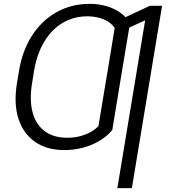

<svg xmlns="http://www.w3.org/2000/svg" viewBox="-20 -757 863 981"><path d="M600.6 -377.4 553.7 -92.8Q526.9 -60.5 488.5 -37.6Q450.2 -14.6 404.1 -2.4Q357.9 9.8 308.6 9.8Q218.8 9.8 158.4 -32.7Q98.1 -75.2 74 -151.4Q49.8 -227.5 66.4 -330.1L74.2 -377L151.4 -378.4L143.6 -330.1Q129.9 -244.6 146.7 -182.4Q163.6 -120.1 208.5 -86.7Q253.4 -53.2 324.2 -53.2Q370.1 -52.7 412.6 -68.4Q455.1 -84 482.9 -112.3L526.9 -377.4ZM644 -637.2 595.7 -348.6H522.5L565.9 -614.3Q548.3 -641.6 511.2 -657.5Q474.1 -673.3 426.8 -673.8Q373.5 -673.8 328.4 -654.5Q283.2 -635.3 247.8 -598.9Q212.4 -562.5 188.2 -510.3Q164.1 -458 153.3 -392.1L145 -340.8H68.4L76.7 -392.1Q93.8 -498 143.8 -575.4Q193.8 -652.8 269.5 -695.1Q345.2 -737.3 438.5 -737.3Q485.4 -737.3 525.9 -725.1Q566.4 -712.9 597.2 -690.4Q627.9 -668 644 -637.2ZM808.1 -727.5 653.8 204.1H579.6L721.7 -653.3L600.1 -597.7L611.3 -664.6L746.1 -727.5Z"/></svg>

Font: Inter 20pt Light
Style: Italic
Weight: 300
Italic angle: -9.3988°
Version: Version 4.001;git-66647c0bb